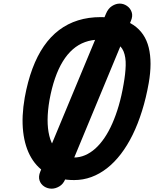

<svg xmlns="http://www.w3.org/2000/svg" viewBox="-20 -1026 878 1094"><path d="M402.5 0Q318 0 256.5 -32.5Q195 -65 158.5 -126.5Q122 -188 112 -275Q102 -362 121 -470.5Q137.5 -561.5 164.8 -634.8Q192 -708 230 -763Q268 -818 316.8 -854.8Q365.5 -891.5 424.8 -910Q484 -928.5 554 -928.5Q673.5 -928.5 740.2 -883.5Q807 -838.5 827.5 -754.5Q848 -670.5 827.5 -553Q812.5 -468 789.2 -393.8Q766 -319.5 735.8 -258Q705.5 -196.5 668.8 -148.5Q632 -100.5 589.8 -67.5Q547.5 -34.5 500.5 -17.2Q453.5 0 402.5 0ZM262 -456Q251.5 -395 251.2 -344Q251 -293 260.8 -253Q270.5 -213 289.8 -185.2Q309 -157.5 337 -143Q365 -128.5 401.5 -128.5Q434 -128.5 464.5 -141.5Q495 -154.5 522.8 -179.2Q550.5 -204 575 -240Q599.5 -276 620 -322.5Q640.5 -369 656.8 -424.8Q673 -480.5 684 -545Q695 -606 696.2 -653.2Q697.5 -700.5 684 -733.2Q670.5 -766 637.5 -783Q604.5 -800 546.5 -800Q502.5 -800 464.5 -786.2Q426.5 -772.5 394.8 -744.8Q363 -717 337.8 -675.8Q312.5 -634.5 293.5 -579.5Q274.5 -524.5 262 -456ZM274.5 49Q251 49 231.8 36.5Q212.5 24 205.2 2Q198 -20 209.5 -48L583.5 -947Q596 -977.5 618 -991.5Q640 -1005.5 662 -1005.5Q684 -1005.5 703.2 -992.5Q722.5 -979.5 730.2 -957Q738 -934.5 725.5 -906L351 -3Q339.5 23.5 317.8 36.2Q296 49 274.5 49Z"/></svg>

Font: Edu VIC WA NT Hand
Style: Regular
Weight: 400
Designer: Tina and Corey Anderson, Eben Sorkin, Mirko Velimirovic
Foundry: Google for Education
Version: Version 1.000